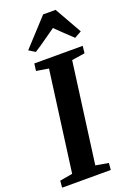

<svg xmlns="http://www.w3.org/2000/svg" viewBox="-189 -1063 785 1130"><g transform="rotate(-20 203.0 -498.0)"><path d="M-6.5 0 -2.5 -42.5 77 -56.5 161 -685.5 84 -698 90 -743H393L388 -698L306 -685.5L222 -56.5L302 -42.5L298.5 0ZM82.5 -828 237.5 -996.5H315.5L411.5 -827L367.5 -802.5Q340.5 -827 315.2 -852Q290 -877 264 -901.5Q227 -876.5 193.5 -852Q160 -827.5 121.5 -803.5Z"/></g></svg>

Font: Merriweather 36pt
Style: Bold Italic
Weight: 700
Italic angle: -7.8°
Version: Version 2.101